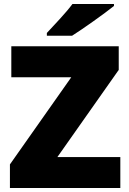

<svg xmlns="http://www.w3.org/2000/svg" viewBox="-20 -947 651 967"><path d="M554 -917V-927H345C312 -882 250 -818 216 -781V-767H343C397 -801 507 -879 554 -917ZM586 0V-156H269L578 -595V-714H37V-558H339L30 -119V0Z"/></svg>

Font: Noto Sans Kannada Black
Style: Regular
Weight: 900
Designer: Jelle Bosma - Monotype Design Team
Foundry: Monotype Imaging Inc.
Version: Version 2.005